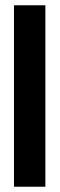

<svg xmlns="http://www.w3.org/2000/svg" viewBox="-20 -708 226 728"><path d="M33 0V-688H152V0Z"/></svg>

Font: Saira UltraCondensed ExtraBold
Style: Regular
Weight: 800
Width: 1
Designer: Hector Gatti with collaboration of the Omnibus-Type team
Foundry: Omnibus-Type
Version: Version 1.101